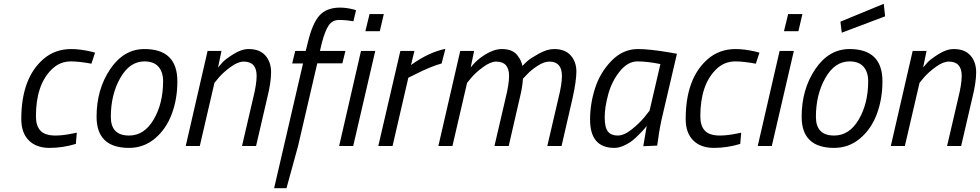

<svg xmlns="http://www.w3.org/2000/svg" viewBox="-20 -768 5155 1010"><path d="M355 -510Q402 -510 462 -496L480 -491L461 -433Q396 -445 353 -445Q293 -445 250 -401Q169 -320 169 -156Q169 -106 193 -80.5Q217 -55 272 -55Q311 -55 364 -66L384 -70L379 -11Q310 10 240.5 10Q171 10 131.5 -29.5Q92 -69 92 -142Q92 -356 208 -457Q269 -510 355 -510Z M740 -510Q913 -510 913 -340Q913 -247 883.5 -168Q854 -89 795 -39.5Q736 10 659 10Q488 10 488 -154Q488 -298 559.5 -404Q631 -510 740 -510ZM659 -55Q739 -55 788.5 -139.5Q838 -224 838 -341Q838 -389 813.5 -417Q789 -445 740 -445Q662 -445 612.5 -357.5Q563 -270 563 -153Q563 -55 659 -55Z M1288 -510Q1346 -510 1376 -476Q1406 -442 1406 -388Q1406 -334 1386 -254L1327 0H1253L1311 -249Q1330 -325 1330 -369Q1330 -444 1262 -444Q1232 -444 1193.5 -416Q1155 -388 1131 -360L1108 -332L1031 0H957L1072 -500H1145L1127 -413Q1136 -424 1150.5 -440Q1165 -456 1207.5 -483Q1250 -510 1288 -510Z M1769 -728Q1803 -728 1841 -718L1853 -714L1839 -656Q1799 -663 1764 -663Q1729 -663 1709.5 -635Q1690 -607 1673 -542L1663 -500H1797L1781 -435H1649L1548 0L1487 222H1422L1574 -434H1517L1533 -500H1588L1599 -543Q1623 -645 1660.5 -686.5Q1698 -728 1769 -728Z M1764 0 1879 -500H1954L1838 0ZM1902 -604 1924 -694H1999L1978 -604Z M1970 0 2086 -500H2160L2142 -426Q2235 -493 2323 -511L2303 -434Q2249 -420 2158 -374L2128 -359L2045 0Z M2658 -369Q2658 -444 2590 -444Q2561 -444 2522.5 -416Q2484 -388 2460 -360L2437 -332L2360 0H2286L2401 -500H2474L2456 -413Q2479 -443 2510 -466Q2571 -510 2619 -510Q2675 -510 2700 -479Q2723 -451 2728 -421Q2737 -431 2753.5 -446Q2770 -461 2814 -485.5Q2858 -510 2895 -510Q2953 -510 2982.5 -476Q3012 -442 3012 -392Q3012 -342 2992 -252L2934 0H2859L2917 -249Q2936 -325 2936 -368Q2936 -444 2870 -444Q2842 -444 2807.5 -421.5Q2773 -399 2752 -376L2731 -354Q2728 -307 2714 -252L2656 0H2581L2639 -249Q2658 -325 2658 -369Z M3212 10Q3084 10 3084 -139Q3084 -222 3110.5 -304.5Q3137 -387 3197 -448.5Q3257 -510 3336 -510Q3397 -510 3503 -492L3541 -485L3465 -160Q3451 -104 3441 -28L3437 -2L3364 1Q3378 -85 3382 -106Q3377 -97 3352.5 -71.5Q3328 -46 3309 -30.5Q3290 -15 3263 -2.5Q3236 10 3212 10ZM3454 -431Q3384 -445 3333.5 -445Q3283 -445 3241 -393.5Q3199 -342 3180 -273.5Q3161 -205 3161 -151Q3161 -97 3178 -76Q3195 -55 3229 -55Q3263 -55 3303.5 -87.5Q3344 -120 3371 -153L3397 -186Z M3850 -510Q3897 -510 3957 -496L3975 -491L3956 -433Q3891 -445 3848 -445Q3788 -445 3745 -401Q3664 -320 3664 -156Q3664 -106 3688 -80.5Q3712 -55 3767 -55Q3806 -55 3859 -66L3879 -70L3874 -11Q3805 10 3735.5 10Q3666 10 3626.5 -29.5Q3587 -69 3587 -142Q3587 -356 3703 -457Q3764 -510 3850 -510Z M3966 0 4081 -500H4156L4040 0ZM4104 -604 4126 -694H4201L4180 -604Z M4449 -510Q4622 -510 4622 -340Q4622 -247 4592.5 -168Q4563 -89 4504 -39.5Q4445 10 4368 10Q4197 10 4197 -154Q4197 -298 4268.5 -404Q4340 -510 4449 -510ZM4368 -55Q4448 -55 4497.5 -139.5Q4547 -224 4547 -341Q4547 -389 4522.5 -417Q4498 -445 4449 -445Q4371 -445 4321.5 -357.5Q4272 -270 4272 -153Q4272 -55 4368 -55ZM4408 -596 4401 -654 4629 -748 4636 -682Z M4997 -510Q5055 -510 5085 -476Q5115 -442 5115 -388Q5115 -334 5095 -254L5036 0H4962L5020 -249Q5039 -325 5039 -369Q5039 -444 4971 -444Q4941 -444 4902.5 -416Q4864 -388 4840 -360L4817 -332L4740 0H4666L4781 -500H4854L4836 -413Q4845 -424 4859.5 -440Q4874 -456 4916.5 -483Q4959 -510 4997 -510Z"/></svg>

Font: Titillium Web
Style: Italic
Weight: 400
Italic angle: -13°
Version: Version 1.002;PS 57.000;hotconv 1.0.70;makeotf.lib2.5.55311